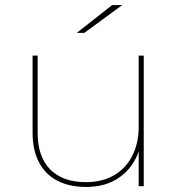

<svg xmlns="http://www.w3.org/2000/svg" viewBox="-20 -737 704 760"><path d="M321 3Q255 3 207.5 -21.5Q160 -46 134.5 -94Q109 -142 109 -212V-517H129V-212Q129 -116 179 -66Q229 -16 320 -16Q385 -16 432 -43.5Q479 -71 504 -121Q529 -171 529 -236V-517H549V0H529V-146L531 -143Q509 -76 455 -36.5Q401 3 321 3ZM284 -607 424 -717H464L314 -607Z"/></svg>

Font: Montserrat Thin
Style: Regular
Weight: 100
Designer: Julieta Ulanovsky
Foundry: Julieta Ulanovsky
Version: Version 9.000